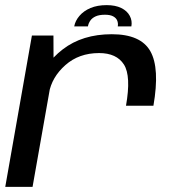

<svg xmlns="http://www.w3.org/2000/svg" viewBox="-20 -729 694 749"><path d="M471.5 -316.5H578.5Q604 -463 566.5 -529.2Q529 -595.5 416 -595.5Q301.5 -595.5 224.8 -536.5Q148 -477.5 134.5 -398L171 -365.5Q182 -428 235 -475Q288 -522 366.5 -522Q435 -522 463.5 -477.2Q492 -432.5 471.5 -316.5ZM0.5 0H107L189 -464L188.5 -590.5H104.5ZM396 -709Q360 -709 333.2 -697.8Q306.5 -686.5 290 -667.2Q273.5 -648 269.5 -626H323Q325 -638 332.2 -648.5Q339.5 -659 353.2 -665.2Q367 -671.5 389.5 -671.5Q410 -671.5 421.5 -665.2Q433 -659 437.2 -648.8Q441.5 -638.5 439.5 -626H492.5Q496.5 -648 486.2 -667.2Q476 -686.5 453 -697.8Q430 -709 396 -709Z"/></svg>

Font: Anybody SemiExpanded
Style: Italic
Weight: 400
Width: 6
Italic angle: -10°
Version: Version 1.113;gftools[0.9.25]